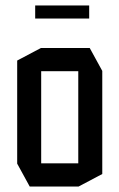

<svg xmlns="http://www.w3.org/2000/svg" viewBox="-20 -684 438 704"><path d="M89 0 43 -84V-462L130 -508H309L355 -424V-46L268 0ZM131 -423V-85H267V-423ZM109 -616V-664H307V-616Z"/></svg>

Font: Foldit Thin
Style: Regular
Weight: 400
Version: Version 1.003